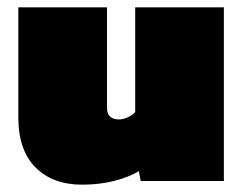

<svg xmlns="http://www.w3.org/2000/svg" viewBox="-20 -494 666 524"><path d="M204 10Q124 10 77 -37Q30 -84 30 -174V-474H272V-200Q272 -168 305 -168Q316 -168 329 -174Q342 -180 349 -188V-474H591V0H364L359 -27Q333 -11 292.5 -0.5Q252 10 204 10Z"/></svg>

Font: Boz Display
Style: Regular
Weight: 900
Version: Version 2.000; ttfautohint (v1.8.3)